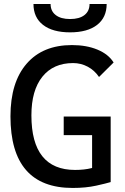

<svg xmlns="http://www.w3.org/2000/svg" viewBox="-20 -928 626 958"><path d="M342.8 9.8Q187.5 9.8 109.9 -79.6Q32.2 -168.9 32.2 -347.7Q32.2 -517.1 112.8 -610.1Q193.4 -703.1 338.9 -703.1Q411.6 -703.1 466.3 -680.4Q521 -657.7 546.9 -616.2L474.1 -543.9Q451.7 -577.1 417.7 -595.2Q383.8 -613.3 344.7 -613.3Q246.1 -613.3 191.4 -545.2Q136.7 -477.1 136.7 -352.5Q136.7 -216.3 191.4 -148.2Q246.1 -80.1 354.5 -80.1Q400.9 -80.1 436.3 -89.1Q471.7 -98.1 494.1 -104.5L532.2 -19.5Q511.7 -13.2 460.2 -1.7Q408.7 9.8 342.8 9.8ZM439.5 -19.5V-346.7H532.2V-19.5ZM297.9 -253.9V-346.7H529.3V-253.9ZM329.6 -766.6Q242.7 -766.6 194.8 -803.7Q147 -840.8 147 -908.2H232.4Q232.4 -872.6 258.1 -852.8Q283.7 -833 329.6 -833Q376 -833 401.4 -852.8Q426.8 -872.6 426.8 -908.2H512.2Q512.2 -840.8 464.4 -803.7Q416.5 -766.6 329.6 -766.6Z"/></svg>

Font: Cascadia Mono PL
Style: Regular
Weight: 400
Monospace: yes
Designer: Aaron Bell
Foundry: Saja Typeworks
Version: Version 2102.003